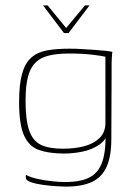

<svg xmlns="http://www.w3.org/2000/svg" viewBox="-20 -583 502 714"><path d="M140 -563H157L226 -479L296 -563H313L235 -460H218ZM224 111Q214 111 190 109.5Q166 108 140 104.5Q114 101 95 94.5Q76 88 76 78Q76 76 76 72.5Q76 69 76 67Q92 76 118.5 82Q145 88 173.5 91Q202 94 222 94Q281 94 314.5 76Q348 58 361.5 15.5Q375 -27 372 -98L386 -99Q376 -63 348.5 -44.5Q321 -26 286 -19Q251 -12 219 -12Q163 -12 125.5 -25Q88 -38 69.5 -79Q51 -120 51 -203Q51 -269 62 -308.5Q73 -348 96 -368.5Q119 -389 154.5 -395.5Q190 -402 239 -402Q260 -402 284.5 -400.5Q309 -399 332.5 -397.5Q356 -396 373.5 -394Q391 -392 398 -390Q397 -386 396 -371Q395 -356 395 -337Q395 -318 395 -302L394 -66Q394 -3 377 36Q360 75 323 93Q286 111 224 111ZM213 -30Q259 -30 294 -39.5Q329 -49 350 -69.5Q371 -90 372 -123V-372Q361 -375 324 -379.5Q287 -384 236 -384Q176 -384 141 -369.5Q106 -355 90.5 -317Q75 -279 75 -209Q75 -137 88.5 -98Q102 -59 132 -44.5Q162 -30 213 -30Z"/></svg>

Font: Genos Thin
Style: Regular
Weight: 100
Designer: Robert E. Leuschke
Foundry: Robert E. Leuschke
Version: Version 1.010